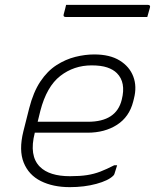

<svg xmlns="http://www.w3.org/2000/svg" viewBox="-20 -760 640 790"><path d="M368 -536Q432 -536 472.5 -511Q513 -486 528.5 -445Q544 -404 531 -354L528 -342Q512 -279 461.5 -246.5Q411 -214 340 -214H123V-213Q99 -119 144 -74Q183 -35 268 -35Q309 -35 338 -39.5Q367 -44 393 -54Q419 -64 450 -80H462Q460 -72 456.5 -62.5Q453 -53 451 -45Q450 -41 446 -37Q426 -17 376.5 -3.5Q327 10 267 10Q198 10 148 -15Q98 -40 77.5 -91Q57 -142 76 -219L100 -314Q117 -381 146 -424.5Q175 -468 212.5 -492Q250 -516 290 -526Q330 -536 368 -536ZM357 -491Q284 -491 228 -447.5Q172 -404 146 -304L135 -259H342Q459 -259 481 -350Q499 -421 461 -459Q446 -474 421 -482.5Q396 -491 357 -491ZM252 -740H588Q600 -740 597 -729Q594 -718 591.5 -709.5Q589 -701 586 -690H251Q239 -690 242 -701Q245 -713 247.5 -721.5Q250 -730 252 -740Z"/></svg>

Font: Recursive Sn Lnr St Lt
Style: Italic
Weight: 300
Italic angle: -15°
Version: Version 1.079;hotconv 1.0.112;makeotfexe 2.5.65598; ttfautoh